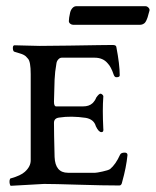

<svg xmlns="http://www.w3.org/2000/svg" viewBox="-20 -596 502 619"><path d="M226 -576H449Q454 -576 458.5 -571.5Q463 -567 462 -562Q461 -559 459 -551.5Q457 -544 456 -540.5Q455 -537 452.5 -531.5Q450 -526 447.5 -523Q445 -520 440.5 -518Q436 -516 431 -516H216Q211 -516 206.5 -519.5Q202 -523 202 -528Q202 -533 203 -539.5Q204 -546 206 -555Q208 -564 213.5 -570Q219 -576 226 -576ZM257 -216Q209 -223 171 -217Q154 -215 154 -200Q154 -168 156 -90Q158 -39 199 -39H287Q292 -39 310.5 -43Q329 -47 335 -51Q353 -66 367 -97Q370 -104 382 -104Q391 -104 391 -96Q387 -56 374 -10Q372 2 365 2Q314 2 233.5 -0.5Q153 -3 122 -3L15 3Q13 3 11.5 -3Q10 -9 11 -15Q12 -21 15 -21Q47 -30 60 -42Q79 -59 79 -79V-357Q79 -398 70 -407Q67 -410 65 -412.5Q63 -415 60.5 -416.5Q58 -418 56.5 -419Q55 -420 51 -421.5Q47 -423 45 -423.5Q43 -424 37 -426Q31 -428 27 -429Q22 -430 21.5 -440Q21 -450 27 -450Q41 -450 66.5 -449Q92 -448 108 -448Q147 -448 203 -449Q259 -450 297.5 -450.5Q336 -451 343 -451Q354 -451 355 -445Q366 -388 366 -353Q366 -347 355 -347Q350 -347 347 -354Q338 -381 327 -392Q312 -410 285 -410H179Q173 -410 168 -404.5Q163 -399 162 -392Q157 -364 156 -339Q154 -273 154 -268Q154 -253 161 -253H248Q267 -253 278 -263Q287 -272 290 -281Q299 -294 304 -294Q307 -294 310.5 -290.5Q314 -287 313 -283Q310 -243 313 -182Q315 -170 307 -170Q298 -170 289 -189Q283 -211 257 -216Z"/></svg>

Font: EB Garamond 12 All SC
Style: AllSC
Weight: 400
Version: Version 0.016 ; ttfautohint (v0.97) -l 8 -r 50 -G 200 -x 0 -